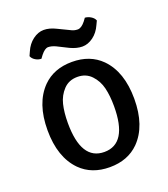

<svg xmlns="http://www.w3.org/2000/svg" viewBox="-130 -783 780 890"><g transform="rotate(-20 260.0 -338.5)"><path d="M404 -451Q474 -380 474 -246.5Q474 -113 404 -42Q349 13 260 13Q171 13 116 -42Q46 -113 46 -246.5Q46 -380 116 -451Q171 -506 260 -506Q349 -506 404 -451ZM146 -246Q146 -62 260 -62Q374 -62 374 -246Q374 -298 364.5 -337Q355 -376 328.5 -404Q302 -432 260 -432Q218 -432 191.5 -404Q165 -376 155.5 -337Q146 -298 146 -246ZM272 -571 216 -599Q196 -608 180 -608Q164 -608 144 -583L133 -568Q118 -568 104 -576.5Q90 -585 85 -598L94 -618Q108 -651 134 -670.5Q160 -690 188 -690Q216 -690 248 -674L304 -647Q320 -638 338 -638Q356 -638 376 -663L387 -678Q402 -677 416 -668.5Q430 -660 435 -647L426 -628Q411 -594 385 -575Q359 -556 331.5 -556Q304 -556 272 -571Z"/></g></svg>

Font: Signika Negative
Style: Regular
Weight: 400
Designer: Anna Giedrys
Foundry: Anna Giedrys
Version: Version 1.001